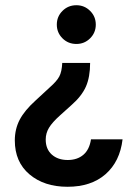

<svg xmlns="http://www.w3.org/2000/svg" viewBox="-20 -530 510 735"><path d="M325 -289.2Q325 -235 308.8 -198.3Q292.5 -161.7 253.3 -127.5L210.8 -89.2Q180 -61.7 167.5 -40.8Q155 -20 155 4.2Q155 40.8 178.3 61.7Q201.7 82.5 239.2 82.5Q275.8 82.5 299.2 62.5Q322.5 42.5 328.3 3.3H449.2Q439.2 88.3 384.2 136.7Q329.2 185 238.3 185Q149.2 185 92.9 137.5Q36.7 90 36.7 7.5Q36.7 -35.8 55.4 -71.7Q74.2 -107.5 116.7 -145.8L170.8 -195.8Q197.5 -219.2 207.1 -237.5Q216.7 -255.8 218.3 -289.2ZM272.5 -510Q303.3 -510 325 -488.3Q346.7 -466.7 346.7 -435.8Q346.7 -405 325 -383.3Q303.3 -361.7 272.5 -361.7Q240.8 -361.7 219.2 -383.3Q197.5 -405 197.5 -435.8Q197.5 -466.7 219.2 -488.3Q240.8 -510 272.5 -510Z"/></svg>

Font: Funnel Sans SemiBold
Style: Regular
Weight: 600
Designer: NORD ID, Kristian Moeller
Foundry: Dicotype
Version: Version 1.000